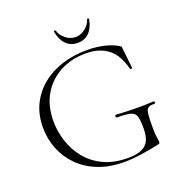

<svg xmlns="http://www.w3.org/2000/svg" viewBox="-143 -919 994 1054"><g transform="rotate(-20 354.5 -392.5)"><path d="M405 12Q321 12 254.5 -14Q188 -40 142.5 -86Q97 -132 73 -191.5Q49 -251 49 -318Q49 -393 77.5 -451.5Q106 -510 156.5 -551.5Q207 -593 274.5 -614.5Q342 -636 420 -636Q476 -636 522 -625Q568 -614 599 -594Q606 -590 607 -587Q608 -584 609 -572L621 -460Q621 -457 616 -456Q611 -455 609 -458Q598 -499 581.5 -529.5Q565 -560 540.5 -580Q516 -600 483 -610.5Q450 -621 406 -621Q324 -621 258 -586Q192 -551 153.5 -486Q115 -421 115 -331Q115 -273 133.5 -214.5Q152 -156 190.5 -108Q229 -60 289 -31Q349 -2 432 -2Q482 -2 511.5 -15Q541 -28 554 -55Q567 -82 567 -125Q567 -173 560.5 -195.5Q554 -218 529.5 -225Q505 -232 450 -232Q444 -232 444 -240Q444 -248 449 -248Q511 -244 562 -243.5Q613 -243 669 -246Q674 -246 674 -239Q674 -232 669 -232Q644 -233 632.5 -225.5Q621 -218 618 -193Q615 -168 615 -115Q615 -82 617 -66Q619 -50 620.5 -42.5Q622 -35 622 -27Q622 -21 620 -19Q618 -17 611 -15Q561 -4 506.5 4Q452 12 405 12ZM389 -690Q348 -690 321.5 -716.5Q295 -743 286 -792Q285 -796 290.5 -796.5Q296 -797 297 -795Q305 -766 331.5 -745Q358 -724 389 -724Q419 -724 445.5 -745Q472 -766 480 -795Q481 -797 486.5 -796.5Q492 -796 491 -792Q482 -743 456 -716.5Q430 -690 389 -690Z"/></g></svg>

Font: Cormorant Infant Light
Style: Regular
Weight: 300
Designer: Christian Thalmann (Catharsis Fonts)
Foundry: Catharsis Fonts
Version: Version 4.001